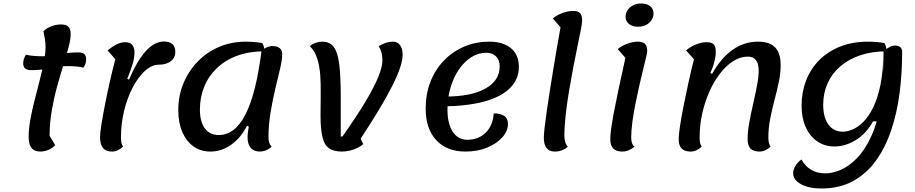

<svg xmlns="http://www.w3.org/2000/svg" viewBox="-20 -837 5206 1092"><path d="M210 25Q192 25 177 18.5Q162 12 152.5 -6.5Q143 -25 143 -60Q143 -103 152.5 -156Q162 -209 176.5 -266Q191 -323 205.5 -379Q220 -435 229.5 -484.5Q239 -534 239 -570Q239 -592 235.5 -614.5Q232 -637 227 -659Q244 -677 272 -687.5Q300 -698 327 -698Q356 -698 369 -685Q382 -672 382 -642Q382 -614 370 -568.5Q358 -523 340 -465.5Q322 -408 304 -342Q286 -276 274 -205.5Q262 -135 262 -65L294 -11Q275 8 252.5 16.5Q230 25 210 25ZM159 -438Q133 -438 122.5 -448Q112 -458 112 -477Q112 -488 115.5 -500.5Q119 -513 128 -526Q145 -521 172 -519Q199 -517 219 -517Q269 -517 320.5 -528Q372 -539 424 -539Q451 -539 460.5 -528.5Q470 -518 470 -499Q470 -489 466.5 -476.5Q463 -464 454 -452Q438 -457 412 -459Q386 -461 366 -461Q317 -461 264.5 -449.5Q212 -438 159 -438Z M617 25Q583 25 566 5Q549 -15 549 -58Q549 -79 556.5 -127Q564 -175 576.5 -239Q589 -303 604.5 -371.5Q620 -440 636 -500L592 -550Q618 -572 643.5 -584.5Q669 -597 691 -597Q721 -597 733 -580.5Q745 -564 745 -542Q745 -508 733.5 -470.5Q722 -433 704 -389L714 -384Q746 -459 778.5 -507Q811 -555 844.5 -578Q878 -601 911 -601Q943 -601 960 -586.5Q977 -572 977 -542Q977 -508 951 -488.5Q925 -469 883 -469Q843 -469 804.5 -434Q766 -399 735 -340Q704 -281 686 -207Q668 -133 668 -55Q668 -18 680 -3Q650 25 617 25Z M1176 25Q1122 25 1081 -4Q1040 -33 1017 -86Q994 -139 994 -210Q994 -293 1023.5 -363.5Q1053 -434 1105 -487.5Q1157 -541 1227 -570.5Q1297 -600 1378 -600Q1424 -600 1472 -592Q1478 -582 1481 -570Q1484 -558 1484 -545Q1397 -545 1329 -520Q1261 -495 1213.5 -449.5Q1166 -404 1141.5 -344Q1117 -284 1117 -213Q1117 -145 1145 -107Q1173 -69 1224 -69Q1317 -69 1377 -188Q1437 -307 1467 -545Q1478 -559 1495.5 -567Q1513 -575 1531 -575Q1556 -575 1570.5 -563.5Q1585 -552 1585 -530Q1585 -497 1573 -446.5Q1561 -396 1546 -333Q1531 -270 1519 -199Q1507 -128 1507 -55Q1507 -20 1525 -3Q1509 12 1492 18.5Q1475 25 1458 25Q1424 25 1406 4Q1388 -17 1388 -57Q1388 -70 1390 -85.5Q1392 -101 1395 -117L1385 -122Q1349 -52 1294.5 -13.5Q1240 25 1176 25Z M1924 25Q1878 25 1851.5 6.5Q1825 -12 1814 -57Q1803 -102 1803 -180Q1803 -240 1804 -298Q1805 -356 1801.5 -408Q1798 -460 1784.5 -503Q1771 -546 1742 -575Q1774 -600 1813 -600Q1855 -600 1877.5 -571Q1900 -542 1909 -474.5Q1918 -407 1918 -291Q1918 -225 1918 -184Q1918 -143 1918 -119.5Q1918 -96 1918 -83Q1918 -70 1918 -61H1928Q2009 -176 2059 -259.5Q2109 -343 2132 -400.5Q2155 -458 2155 -492Q2155 -541 2134 -575Q2160 -589 2177.5 -594.5Q2195 -600 2214 -600Q2240 -600 2255 -580.5Q2270 -561 2270 -526Q2270 -496 2255.5 -452Q2241 -408 2211 -348.5Q2181 -289 2136 -214Q2091 -139 2031 -48L2046 -18Q2034 -6 2013.5 4Q1993 14 1969.5 19.5Q1946 25 1924 25Z M2627 25Q2521 25 2461 -40Q2401 -105 2401 -219Q2401 -302 2428 -371.5Q2455 -441 2504 -492Q2553 -543 2619 -571.5Q2685 -600 2763 -600Q2842 -600 2886.5 -562.5Q2931 -525 2931 -457Q2931 -386 2880 -335.5Q2829 -285 2732 -259Q2635 -233 2496 -232L2508 -288Q2657 -287 2739.5 -332.5Q2822 -378 2822 -460Q2822 -495 2801.5 -516Q2781 -537 2746 -537Q2701 -537 2661 -512Q2621 -487 2590.5 -442.5Q2560 -398 2542.5 -339Q2525 -280 2525 -213Q2525 -134 2555 -88Q2585 -42 2637 -42Q2702 -42 2743 -83Q2784 -124 2788 -192Q2826 -192 2847.5 -178Q2869 -164 2869 -132Q2869 -92 2837 -56Q2805 -20 2750.5 2.5Q2696 25 2627 25Z M3135 25Q3105 25 3089 5.5Q3073 -14 3073 -54Q3073 -72 3077.5 -112Q3082 -152 3090 -207Q3098 -262 3108 -325.5Q3118 -389 3128.5 -453.5Q3139 -518 3149.5 -577Q3160 -636 3168 -682L3124 -732Q3148 -752 3180.5 -763.5Q3213 -775 3239 -775Q3267 -775 3279 -762.5Q3291 -750 3291 -720Q3291 -706 3283.5 -667.5Q3276 -629 3264.5 -574Q3253 -519 3240.5 -454Q3228 -389 3216.5 -320Q3205 -251 3197.5 -185.5Q3190 -120 3190 -64Q3190 -46 3195 -29Q3200 -12 3210 -3Q3196 10 3177 17.5Q3158 25 3135 25Z M3519 25Q3485 25 3468 8Q3451 -9 3451 -46Q3451 -66 3455.5 -101Q3460 -136 3470 -190Q3480 -244 3496.5 -322.5Q3513 -401 3537 -508L3493 -558Q3518 -578 3549.5 -589Q3581 -600 3606 -600Q3635 -600 3648 -588Q3661 -576 3661 -545Q3661 -538 3654.5 -510.5Q3648 -483 3637.5 -440.5Q3627 -398 3615.5 -347.5Q3604 -297 3593.5 -244Q3583 -191 3576.5 -142.5Q3570 -94 3570 -55Q3570 -36 3574.5 -23Q3579 -10 3588 -2Q3555 25 3519 25ZM3608 -685Q3576 -685 3557 -701Q3538 -717 3538 -742Q3538 -762 3549 -779Q3560 -796 3580 -806.5Q3600 -817 3627 -817Q3660 -817 3678.5 -801.5Q3697 -786 3697 -761Q3697 -740 3685.5 -722.5Q3674 -705 3654 -695Q3634 -685 3608 -685Z M3908 25Q3874 25 3857 8Q3840 -9 3840 -46Q3840 -68 3847 -116Q3854 -164 3866.5 -228Q3879 -292 3894.5 -362.5Q3910 -433 3927 -500L3882 -550Q3907 -572 3939.5 -584.5Q3972 -597 3997 -597Q4027 -597 4039 -585Q4051 -573 4051 -542Q4051 -516 4042.5 -483.5Q4034 -451 4020 -422L4030 -417Q4080 -506 4145.5 -553Q4211 -600 4292 -600Q4357 -600 4388.5 -567.5Q4420 -535 4420 -467Q4420 -421 4409.5 -371Q4399 -321 4385 -268Q4371 -215 4360.5 -161.5Q4350 -108 4350 -55Q4350 -19 4363 -3Q4333 25 4299 25Q4265 25 4248.5 8Q4232 -9 4232 -46Q4232 -87 4241.5 -139.5Q4251 -192 4263.5 -246.5Q4276 -301 4285.5 -350Q4295 -399 4295 -434Q4295 -475 4279.5 -495Q4264 -515 4234 -515Q4190 -515 4149.5 -489Q4109 -463 4074.5 -418Q4040 -373 4014 -314Q3988 -255 3973.5 -189Q3959 -123 3959 -55Q3959 -18 3971 -3Q3941 25 3908 25Z M4652 235Q4580 235 4535.5 210.5Q4491 186 4491 148Q4491 128 4504 106.5Q4517 85 4538 70Q4561 110 4594.5 129.5Q4628 149 4676 149Q4714 149 4760.5 129.5Q4807 110 4853 63.5Q4899 17 4935.5 -62.5Q4972 -142 4991.5 -261Q5011 -380 5005 -545Q5029 -565 5042.5 -571.5Q5056 -578 5069 -578Q5111 -578 5111 -540Q5111 -419 5096 -305Q5081 -191 5047.5 -93Q5014 5 4960.5 78.5Q4907 152 4830.5 193.5Q4754 235 4652 235ZM4726 -4Q4670 -4 4628 -33Q4586 -62 4562.5 -114Q4539 -166 4539 -235Q4539 -312 4564.5 -378.5Q4590 -445 4639 -494.5Q4688 -544 4758 -572Q4828 -600 4916 -600Q4968 -600 5010 -592Q5016 -582 5019 -570.5Q5022 -559 5022 -545Q4939 -545 4872.5 -522.5Q4806 -500 4759 -459.5Q4712 -419 4687 -363.5Q4662 -308 4662 -242Q4662 -169 4691.5 -128.5Q4721 -88 4774 -88Q4798 -88 4828.5 -100.5Q4859 -113 4889.5 -143Q4920 -173 4946 -225.5Q4972 -278 4988 -356.5Q5004 -435 5004 -545L5009 -147H4945Q4909 -79 4849 -41.5Q4789 -4 4726 -4Z"/></svg>

Font: Lemonada
Style: Regular
Weight: 400
Designer: Mohamed Gaber (Arabic), Eduardo Tunni (Latin)
Foundry: Kief Type Foundry
Version: Version 4.005